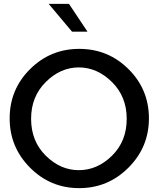

<svg xmlns="http://www.w3.org/2000/svg" viewBox="-20 -964 811 994"><path d="M337 -944 433 -800H353L232 -944ZM751 -351Q751 -501 645.5 -606Q540 -711 390 -711Q241 -711 135.5 -606Q30 -501 30 -351Q30 -202 135.5 -96Q241 10 390 10Q539 10 645 -96Q751 -202 751 -351ZM388 -83Q293 -83 217 -158Q141 -233 141 -349Q141 -464 217 -539.5Q293 -615 388 -615Q483 -615 559.5 -539.5Q636 -464 636 -349Q636 -233 560 -158Q484 -83 388 -83Z"/></svg>

Font: Simpel Medium
Style: Regular
Weight: 500
Designer: Janko Jovanovic
Version: Version 1.048;PS 001.048;hotconv 1.0.88;makeotf.lib2.5.64775